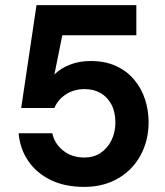

<svg xmlns="http://www.w3.org/2000/svg" viewBox="-20 -720 646 752"><path d="M310 12Q233 12 177.5 -15.5Q122 -43 90 -90.5Q58 -138 53 -198H185Q193 -158 227 -130.5Q261 -103 311 -103Q347 -103 374 -121Q401 -139 416.5 -170.5Q432 -202 432 -240Q432 -281 416.5 -310.5Q401 -340 374 -355.5Q347 -371 312 -371Q269 -371 237.5 -350Q206 -329 193 -297H63L123 -700H514V-582H224L193 -428Q215 -451 252 -466Q289 -481 335 -481Q392 -481 434.5 -461.5Q477 -442 505.5 -408Q534 -374 548 -331Q562 -288 562 -242Q562 -186 543.5 -139.5Q525 -93 491.5 -59Q458 -25 412 -6.5Q366 12 310 12Z"/></svg>

Font: DM Sans 28pt
Style: Bold
Weight: 700
Version: Version 4.004;gftools[0.9.30]